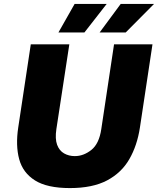

<svg xmlns="http://www.w3.org/2000/svg" viewBox="-20 -949 806 979"><path d="M336.5 10Q220.5 10 158.5 -29Q96.5 -68 77.8 -137.5Q59 -207 73 -299L137 -723H333.5L267.5 -291Q260 -241 271.2 -210.8Q282.5 -180.5 306.8 -166.8Q331 -153 361.5 -153Q406 -153 445.8 -184.5Q485.5 -216 496.5 -291L561.5 -723H757.5L693.5 -299Q679.5 -207 639.5 -137.5Q599.5 -68 525.8 -29Q452 10 336.5 10ZM488 -783.5 595.5 -929H765.5L621 -783.5ZM278 -783.5 360.5 -929H524L410.5 -783.5Z"/></svg>

Font: Public Sans Thin Black
Style: Italic
Weight: 900
Italic angle: -8°
Version: Version 2.001